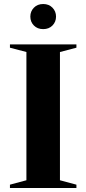

<svg xmlns="http://www.w3.org/2000/svg" viewBox="-20 -936 430 956"><path d="M360.5 -16.5V0H29.5V-16.5L111.5 -38.5V-677L29.5 -698.5V-715H360.5V-698.5L278.5 -677V-38.5ZM195 -791Q166.5 -791 148.8 -809Q131 -827 131 -853.5Q131 -879.5 148.8 -897.8Q166.5 -916 195 -916Q223.5 -916 241.2 -897.8Q259 -879.5 259 -853.5Q259 -827 241.2 -809Q223.5 -791 195 -791Z"/></svg>

Font: Newsreader 72pt SemiBold
Style: Regular
Weight: 600
Designer: Hugues Gentile
Foundry: Production Type
Version: Version 1.003; ttfautohint (v1.8.3)